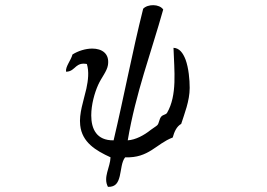

<svg xmlns="http://www.w3.org/2000/svg" viewBox="-20 -638 1040 747"><path d="M718 -296C718 -328 714 -373 702 -406C692 -432 678 -451 655 -452C658 -362 670 -268 630 -199C625 -191 615 -193 607 -184C599 -174 599 -158 592 -151C587 -146 576 -140 567 -133C541 -112 508 -94 477 -92C508 -276 568 -433 615 -601C600 -623 555 -623 537 -604C495 -437 462 -261 422 -92C356 -91 335 -136 335 -189C335 -231 348 -277 362 -308C375 -337 396 -360 400 -385C407 -430 376 -449 339 -449C313 -449 284 -440 262 -426C256 -403 234 -379 237 -359C257 -359 266 -371 277 -380C286 -387 297 -393 318 -389C327 -359 323 -326 316 -293C305 -245 287 -196 292 -151C299 -84 353 -52 410 -26C409 13 380 52 400 89C431 90 440 71 446 47C452 22 453 -9 467 -26C559 -22 588 -79 652 -103C658 -125 667 -146 685 -156C697 -194 718 -245 718 -296Z"/></svg>

Font: Yuji Syuku Std R
Style: Regular
Weight: 400
Designer: Kataoka Yuji
Foundry: Kinuta Font Factory
Version: Version 3.000;hotconv 1.0.111;makeotfexe 2.5.65597